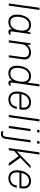

<svg xmlns="http://www.w3.org/2000/svg" viewBox="1760 -2520 946 4507"><g transform="rotate(90 2233.5 -267.0)"><path d="M62 0 163 -720H214L113 0Z M495 10Q447 10 408 -11Q369 -32 346 -76Q323 -120 323 -190Q323 -248 337 -306.5Q351 -365 380 -413.5Q409 -462 455.5 -491.5Q502 -521 568 -521Q622 -521 661 -499.5Q700 -478 719 -440H723L747 -511H780Q768 -425 758 -355.5Q748 -286 740.5 -232.5Q733 -179 728 -142Q723 -105 720.5 -85Q718 -65 718 -61Q718 -48 724.5 -42Q731 -36 741 -36Q752 -36 766.5 -40.5Q781 -45 794 -52L788 -9Q774 0 758 5Q742 10 725 10Q705 10 690 0Q675 -10 669.5 -29.5Q664 -49 670 -77Q639 -33 594 -11.5Q549 10 495 10ZM505 -36Q558 -36 594.5 -59.5Q631 -83 653 -122.5Q675 -162 686 -210Q693 -239 696 -265Q699 -291 699 -315Q699 -388 667 -431.5Q635 -475 566 -475Q510 -475 472 -446.5Q434 -418 411.5 -373Q389 -328 381 -277Q378 -256 376 -236Q374 -216 374 -197Q374 -127 403 -81.5Q432 -36 505 -36Z M925 0 997 -511H1031V-435Q1053 -462 1082 -481.5Q1111 -501 1144.5 -511Q1178 -521 1211 -521Q1282 -521 1329 -484Q1376 -447 1376 -368Q1376 -361 1375.5 -353Q1375 -345 1372.5 -327Q1370 -309 1365 -271.5Q1360 -234 1350.5 -168.5Q1341 -103 1327 0H1277Q1291 -98 1299.5 -162Q1308 -226 1313 -263Q1318 -300 1320.5 -318.5Q1323 -337 1323.5 -343.5Q1324 -350 1324 -354Q1324 -416 1291.5 -445.5Q1259 -475 1200 -475Q1155 -475 1116.5 -454Q1078 -433 1052.5 -396.5Q1027 -360 1020 -314L976 0Z M1693 10Q1620 10 1571.5 -37.5Q1523 -85 1523 -190Q1523 -248 1537 -306.5Q1551 -365 1580 -413.5Q1609 -462 1655.5 -491.5Q1702 -521 1768 -521Q1822 -521 1861 -499.5Q1900 -478 1919 -440L1959 -720H2010Q2010 -720 2005 -685Q2000 -650 1992 -592Q1984 -534 1974 -464.5Q1964 -395 1954 -325Q1944 -255 1936 -196Q1928 -137 1923 -100.5Q1918 -64 1918 -61Q1918 -48 1924.5 -42Q1931 -36 1941 -36Q1952 -36 1966.5 -40.5Q1981 -45 1994 -52L1988 -9Q1974 0 1958 5Q1942 10 1925 10Q1905 10 1890 0Q1875 -10 1869.5 -29.5Q1864 -49 1870 -77Q1839 -33 1794 -11.5Q1749 10 1693 10ZM1705 -36Q1758 -36 1794 -59.5Q1830 -83 1852.5 -122.5Q1875 -162 1886 -210Q1893 -239 1896 -265Q1899 -291 1899 -315Q1899 -388 1867 -431.5Q1835 -475 1766 -475Q1710 -475 1671.5 -446.5Q1633 -418 1610.5 -373Q1588 -328 1581 -277Q1578 -256 1576 -236Q1574 -216 1574 -197Q1574 -127 1603 -81.5Q1632 -36 1705 -36Z M2312 10Q2257 10 2215.5 -13.5Q2174 -37 2151 -82Q2128 -127 2128 -191Q2128 -250 2143 -308.5Q2158 -367 2189 -415Q2220 -463 2268 -492Q2316 -521 2382 -521H2387Q2436 -521 2474 -501Q2512 -481 2534.5 -443Q2557 -405 2557 -351Q2557 -345 2555.5 -326.5Q2554 -308 2552 -286.5Q2550 -265 2546 -250H2184Q2181 -231 2180 -216.5Q2179 -202 2179 -190Q2179 -109 2218 -72.5Q2257 -36 2317 -36Q2360 -36 2396 -52.5Q2432 -69 2456 -103Q2480 -137 2487 -189H2537Q2528 -126 2497.5 -81.5Q2467 -37 2421 -13.5Q2375 10 2317 10ZM2191 -296H2502Q2506 -318 2506.5 -328.5Q2507 -339 2507 -346Q2507 -411 2469.5 -443Q2432 -475 2377 -475Q2313 -475 2261.5 -430.5Q2210 -386 2191 -296Z M2680 0 2781 -720H2832L2731 0Z M2936 0 3008 -511H3059L2987 0ZM3026 -666 3033 -720H3092L3085 -666Z M3124 186Q3112 186 3099.5 184Q3087 182 3076.5 178Q3066 174 3058 169L3065 124Q3076 129 3094.5 134.5Q3113 140 3124 140Q3144 140 3164 128.5Q3184 117 3190 73L3272 -511H3323L3240 75Q3232 133 3200 159.5Q3168 186 3124 186ZM3290 -666 3297 -720H3356L3349 -666Z M3456 0 3557 -720H3608L3533 -189L3869 -511H3932L3683 -270L3877 0H3811L3644 -232L3525 -127L3507 0Z M4161 10Q4106 10 4064.5 -13.5Q4023 -37 4000 -82Q3977 -127 3977 -191Q3977 -250 3992 -308.5Q4007 -367 4038 -415Q4069 -463 4117 -492Q4165 -521 4231 -521H4236Q4285 -521 4323 -501Q4361 -481 4383.5 -443Q4406 -405 4406 -351Q4406 -345 4404.5 -326.5Q4403 -308 4401 -286.5Q4399 -265 4395 -250H4033Q4030 -231 4029 -216.5Q4028 -202 4028 -190Q4028 -109 4067 -72.5Q4106 -36 4166 -36Q4209 -36 4245 -52.5Q4281 -69 4305 -103Q4329 -137 4336 -189H4386Q4377 -126 4346.5 -81.5Q4316 -37 4270 -13.5Q4224 10 4166 10ZM4040 -296H4351Q4355 -318 4355.5 -328.5Q4356 -339 4356 -346Q4356 -411 4318.5 -443Q4281 -475 4226 -475Q4162 -475 4110.5 -430.5Q4059 -386 4040 -296Z"/></g></svg>

Font: Chivo Medium Thin
Style: Italic
Weight: 250
Italic angle: -8.05°
Version: Version 2.002